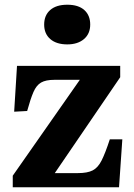

<svg xmlns="http://www.w3.org/2000/svg" viewBox="-20 -793 568 813"><path d="M34 0V-49L318 -455H210Q174 -455 154 -443.5Q134 -432 121.5 -403Q109 -374 95 -323L40 -320L52 -514H489V-466L212 -60H310Q350 -60 372.5 -71.5Q395 -83 410.5 -114Q426 -145 445 -203H498L484 0ZM265 -605Q219 -605 193 -627.5Q167 -650 167 -689Q167 -728 192.5 -750.5Q218 -773 265 -773Q312 -773 337 -750.5Q362 -728 362 -689Q362 -650 335.5 -627.5Q309 -605 265 -605Z"/></svg>

Font: Literata 36pt
Style: Bold
Weight: 700
Designer: Latin by Veronika Burian and Jose Scaglione. Greek by Irene Vlachou. Cyrillic by Vera Evstafieva.
Foundry: TypeTogether
Version: Version 3.002